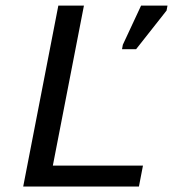

<svg xmlns="http://www.w3.org/2000/svg" viewBox="-20 -679 640 699"><path d="M64.5 0 192.4 -658.7H285.6L172.4 -76.2H500.5L485.8 0ZM424.3 -500 427.2 -516.1 493.7 -658.7H589.8L586.4 -640.6L475.6 -500Z"/></svg>

Font: Liberation Mono
Style: Italic
Weight: 400
Italic angle: -12°
Monospace: yes
Designer: Steve Matteson
Foundry: Ascender Corporation
Version: Version 2.1.5